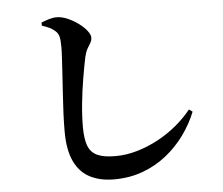

<svg xmlns="http://www.w3.org/2000/svg" viewBox="-56 -846 1112 959"><g transform="rotate(-5 500.0 -366.0)"><path d="M184.9 -746.8V-762.5Q204.9 -770.4 224.5 -776.4Q244.2 -782.3 263.2 -782.1Q288.4 -781.8 316.6 -769.6Q344.8 -757.3 369.6 -739.1Q394.5 -721 410.2 -701.2Q425.9 -681.5 425.9 -665.9Q425.9 -651.8 418.5 -639.8Q411 -627.8 402.4 -612.6Q393.7 -597.3 387.5 -571.4Q377.6 -523 367.7 -464Q357.8 -404.9 351.5 -342.9Q345.1 -280.9 345.1 -222.7Q345.1 -166.2 357.8 -131.3Q370.5 -96.4 403 -81Q435.5 -65.6 494.3 -65.6Q549.2 -65.6 603.4 -81.4Q657.7 -97.3 708.6 -124.4Q759.5 -151.5 803.4 -187.9Q847.3 -224.4 880.3 -265.6L897.7 -253.2Q873.1 -191.6 833.4 -137.2Q793.7 -82.8 740.5 -40.7Q687.4 1.5 621.6 25.5Q555.8 49.6 478.4 49.6Q408.1 49.6 357.4 23.4Q306.7 -2.7 279.5 -60Q252.3 -117.3 252.3 -210.2Q252.3 -253.1 254.4 -301.5Q256.6 -349.8 259.9 -398.5Q263.1 -447.2 265.9 -492Q268.7 -536.7 270.8 -572.7Q272.9 -608.7 272.9 -631Q272.9 -667.4 268.3 -684.8Q263.7 -702.2 249.9 -713.8Q237.5 -724.6 223.7 -731.6Q210 -738.5 184.9 -746.8Z"/></g></svg>

Font: Noto Serif HK
Style: Regular
Weight: 200
Designer: Ryoko NISHIZUKA 西塚涼子 (kana & ideographs); Frank Grießhammer (Latin, Greek & Cyrillic); Wenlong ZHANG 张文龙 (bopomofo); San
Foundry: Adobe
Version: Version 2.001;hotconv 1.1.0;makeotfexe 2.6.0